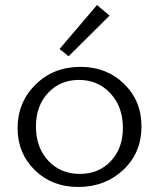

<svg xmlns="http://www.w3.org/2000/svg" viewBox="-20 -738 633 764"><path d="M253 -514 217 -543 366 -718 416 -676ZM291 6Q187 6 118.5 -61Q50 -128 50 -228Q50 -331 121.5 -401.5Q193 -472 300 -472Q404 -472 473.5 -404.5Q543 -337 543 -235Q543 -130 470.5 -62Q398 6 291 6ZM298 -46Q373 -46 421 -97Q469 -148 469 -229Q469 -313 419.5 -366.5Q370 -420 294 -420Q220 -420 171.5 -368.5Q123 -317 123 -235Q123 -151 172 -98.5Q221 -46 298 -46Z"/></svg>

Font: EauTestSC
Style: Regular
Weight: 400
Designer: Christian Thalmann (Catharsis Fonts)
Version: Version 0.001;PS 000.001;hotconv 1.0.88;makeotf.lib2.5.64775